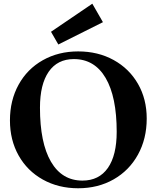

<svg xmlns="http://www.w3.org/2000/svg" viewBox="-20 -991 846 1027"><path d="M33.2 -347Q33.2 -454 79.5 -538Q125.7 -622 209.1 -669Q292.5 -716 397.9 -716Q504.4 -716 587.8 -670Q671.2 -624 718 -542.5Q764.8 -461 764.8 -357Q764.8 -249 718 -164Q671.2 -79 587.8 -31.5Q504.4 16 397.9 16Q292.5 16 209.1 -30.5Q125.7 -77 79.5 -159.5Q33.2 -242 33.2 -347ZM604.2 -286Q604.2 -473.4 544.9 -574.2Q485.6 -675 375 -675Q287.5 -675 240.6 -607.5Q193.8 -540 193.8 -415Q193.8 -227 252.6 -126Q311.4 -25 421 -25Q509.5 -25 556.9 -92.5Q604.2 -160 604.2 -286ZM252.8 -821 473.8 -971.2 530.6 -872.4 292 -753Z"/></svg>

Font: Wittgenstein
Style: Regular
Weight: 400
Designer: Jörg Drees
Foundry: Jörg Drees
Version: Version 1.003;Glyphs 3.1.2 (3151)